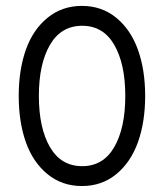

<svg xmlns="http://www.w3.org/2000/svg" viewBox="-20 -623 556 651"><path d="M43.5 -297.9Q43.5 -385.7 67.6 -454.1Q91.8 -522.5 141.1 -562.7Q190.4 -603 257.8 -603Q325.2 -603 374.3 -562.7Q423.3 -522.5 447.8 -454.1Q472.2 -385.7 472.2 -297.9Q472.2 -209.5 447.8 -141.1Q423.3 -72.8 374.3 -32.5Q325.2 7.8 257.8 7.8Q190.4 7.8 141.1 -32.5Q91.8 -72.8 67.6 -141.1Q43.5 -209.5 43.5 -297.9ZM258.8 -59.6Q330.1 -59.6 367.4 -124.3Q404.8 -189 404.8 -297.9Q404.8 -406.2 367.4 -470.9Q330.1 -535.6 258.8 -535.6Q187 -535.6 149.4 -470.9Q111.8 -406.2 111.8 -297.9Q111.8 -189 149.4 -124.3Q187 -59.6 258.8 -59.6Z"/></svg>

Font: Now
Style: Regular
Weight: 400
Designer: Alfredo Marco Pradil
Foundry: Alfredo Marco Pradil
Version: Version 1.200;hotconv 1.0.109;makeotfexe 2.5.65596